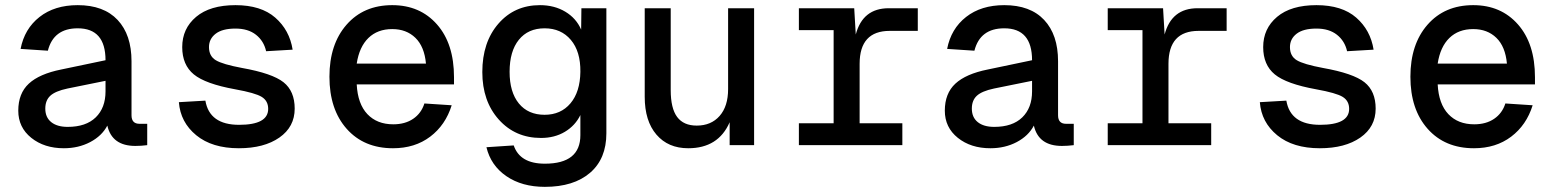

<svg xmlns="http://www.w3.org/2000/svg" viewBox="-20 -564 6040 746"><path d="M228 12Q152 12 101.5 -28.5Q51 -69 51 -134Q51 -201 92 -239Q133 -277 218 -294L390 -330Q390 -454 282 -454Q188 -454 166 -367L60 -374Q75 -452 133.5 -498Q192 -544 282 -544Q383 -544 437 -486.5Q491 -429 491 -326V-116Q491 -83 522 -83H552V0Q528 3 506 3Q415 3 397 -76Q376 -36 330.5 -12Q285 12 228 12ZM243 -71Q314 -71 352 -108Q390 -145 390 -209V-250L242 -220Q195 -210 175.5 -192Q156 -174 156 -142Q156 -108 179 -89.5Q202 -71 243 -71Z M908 12Q804 12 742.5 -38.5Q681 -89 675 -167L778 -173Q794 -79 909 -79Q1022 -79 1022 -141Q1022 -172 997 -187.5Q972 -203 894 -217Q778 -238 733 -275Q688 -312 688 -381Q688 -453 742 -498.5Q796 -544 895 -544Q994 -544 1049.5 -495.5Q1105 -447 1117 -371L1014 -365Q1005 -405 974.5 -429Q944 -453 895 -453Q844 -453 818 -433Q792 -413 792 -381Q792 -346 818.5 -330Q845 -314 920 -300Q1038 -279 1081.5 -244.5Q1125 -210 1125 -142Q1125 -71 1065.5 -29.5Q1006 12 908 12Z M1507 12Q1394 12 1327 -63.5Q1260 -139 1260 -266Q1260 -392 1326.5 -468Q1393 -544 1504 -544Q1612 -544 1678 -469Q1744 -394 1744 -264V-236H1366Q1370 -160 1407.5 -120.5Q1445 -81 1508 -81Q1554 -81 1585.5 -102.5Q1617 -124 1629 -162L1735 -155Q1711 -78 1651.5 -33Q1592 12 1507 12ZM1366 -317H1635Q1629 -383 1594 -417Q1559 -451 1504 -451Q1447 -451 1411.5 -416.5Q1376 -382 1366 -317Z M2097 162Q2008 162 1947.5 120.5Q1887 79 1870 8L1976 1Q2000 72 2097 72Q2235 72 2235 -39V-117Q2215 -76 2175 -52Q2135 -28 2082 -28Q1982 -28 1918 -99.5Q1854 -171 1854 -284Q1854 -400 1916.5 -472Q1979 -544 2078 -544Q2134 -544 2176.5 -518.5Q2219 -493 2238 -449L2239 -532H2336V-46Q2336 53 2272.5 107.5Q2209 162 2097 162ZM2096 -118Q2159 -118 2196.5 -162.5Q2234 -207 2235 -285Q2236 -364 2198 -409Q2160 -454 2096 -454Q2032 -454 1996 -409.5Q1960 -365 1960 -285Q1960 -206 1996 -162Q2032 -118 2096 -118Z M2654 12Q2576 12 2530.5 -41Q2485 -94 2485 -188V-532H2586V-214Q2586 -143 2611 -109.5Q2636 -76 2687 -76Q2743 -76 2776 -113.5Q2809 -151 2809 -218V-532H2910V0H2815V-89Q2771 12 2654 12Z M3084 0V-85H3219V-447H3084V-532H3299L3305 -430Q3332 -532 3433 -532H3546V-444H3437Q3320 -444 3320 -316V-85H3486V0Z M3828 12Q3752 12 3701.5 -28.5Q3651 -69 3651 -134Q3651 -201 3692 -239Q3733 -277 3818 -294L3990 -330Q3990 -454 3882 -454Q3788 -454 3766 -367L3660 -374Q3675 -452 3733.5 -498Q3792 -544 3882 -544Q3983 -544 4037 -486.5Q4091 -429 4091 -326V-116Q4091 -83 4122 -83H4152V0Q4128 3 4106 3Q4015 3 3997 -76Q3976 -36 3930.5 -12Q3885 12 3828 12ZM3843 -71Q3914 -71 3952 -108Q3990 -145 3990 -209V-250L3842 -220Q3795 -210 3775.5 -192Q3756 -174 3756 -142Q3756 -108 3779 -89.5Q3802 -71 3843 -71Z M4284 0V-85H4419V-447H4284V-532H4499L4505 -430Q4532 -532 4633 -532H4746V-444H4637Q4520 -444 4520 -316V-85H4686V0Z M5108 12Q5004 12 4942.5 -38.5Q4881 -89 4875 -167L4978 -173Q4994 -79 5109 -79Q5222 -79 5222 -141Q5222 -172 5197 -187.5Q5172 -203 5094 -217Q4978 -238 4933 -275Q4888 -312 4888 -381Q4888 -453 4942 -498.5Q4996 -544 5095 -544Q5194 -544 5249.5 -495.5Q5305 -447 5317 -371L5214 -365Q5205 -405 5174.5 -429Q5144 -453 5095 -453Q5044 -453 5018 -433Q4992 -413 4992 -381Q4992 -346 5018.5 -330Q5045 -314 5120 -300Q5238 -279 5281.5 -244.5Q5325 -210 5325 -142Q5325 -71 5265.5 -29.5Q5206 12 5108 12Z M5707 12Q5594 12 5527 -63.5Q5460 -139 5460 -266Q5460 -392 5526.5 -468Q5593 -544 5704 -544Q5812 -544 5878 -469Q5944 -394 5944 -264V-236H5566Q5570 -160 5607.5 -120.5Q5645 -81 5708 -81Q5754 -81 5785.5 -102.5Q5817 -124 5829 -162L5935 -155Q5911 -78 5851.5 -33Q5792 12 5707 12ZM5566 -317H5835Q5829 -383 5794 -417Q5759 -451 5704 -451Q5647 -451 5611.5 -416.5Q5576 -382 5566 -317Z"/></svg>

Font: Txt Mono Medium
Style: Regular
Weight: 500
Monospace: yes
Designer: Open Source
Foundry: XRLN
Version: Version 1.0